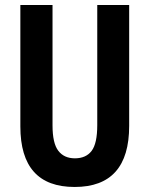

<svg xmlns="http://www.w3.org/2000/svg" viewBox="-20 -734 595 764"><path d="M367 -714V-236Q367 -163 344.5 -133.5Q322 -104 278 -104Q235 -104 212 -134Q189 -164 189 -235V-714H61V-231Q61 10 277 10Q494 10 494 -233V-714Z"/></svg>

Font: Noto Sans UI Condensed
Style: Bold
Weight: 700
Width: 3
Designer: Monotype Design Team
Foundry: Monotype Imaging Inc.
Version: 1.001